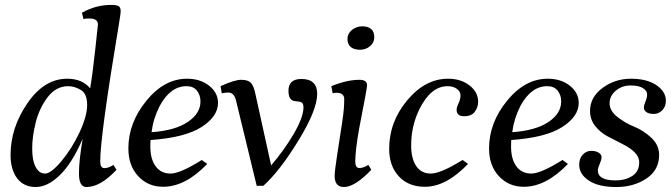

<svg xmlns="http://www.w3.org/2000/svg" viewBox="-20 -750 2731 780"><path d="M110.8 -145.5Q110.8 -97.7 125 -71.3Q139.2 -44.9 163.1 -44.9Q187 -44.9 229 -94.7Q271 -144.5 302.7 -211.4Q334 -278.3 334 -323.2Q334 -368.2 309.6 -383.8Q285.2 -399.4 256.8 -399.9Q208 -399.9 173.8 -355.5Q139.6 -310.5 125 -252Q110.4 -193.4 110.8 -145.5ZM470.2 -707Q470.2 -692.9 462.9 -650.9Q386.7 -194.8 387.2 -94.2Q387.2 -67.4 403.8 -66.9Q420.9 -66.9 440.9 -80.1L453.1 -60.1Q388.2 9.8 331.1 9.8Q300.8 9.8 300.8 -44.9Q300.8 -99.6 315.9 -186Q272 -85 222.2 -37.6Q172.9 9.8 125 9.8Q77.1 9.8 49.8 -25.4Q22.9 -61 22.9 -120.1Q22.9 -231 91.3 -330.6Q159.7 -430.2 252.9 -430.2Q314 -430.2 346.2 -391.1Q356 -447.3 366.7 -546.9Q377.9 -646 377.9 -650.9Q377.9 -674.8 342.8 -674.8Q327.6 -674.8 318.8 -672.9L313 -698.2Q370.1 -730.5 432.1 -730Q452.1 -730 460.9 -725.6Q469.7 -721.2 470.2 -707Z M737.8 -399.9Q671.9 -399.9 628.4 -318.8Q602.5 -268.1 595.7 -212.9Q690.9 -219.7 742.7 -254.4Q794.4 -289.1 794.4 -337.9Q794.4 -363.8 780 -381.8Q765.6 -399.9 737.8 -399.9ZM865.7 -332Q865.7 -276.9 798.6 -233.9Q731.4 -190.9 591.8 -181.2Q590.8 -172.4 590.8 -153.8Q590.8 -104 612.3 -74.5Q633.8 -44.9 672.9 -44.9Q711.9 -44.9 799.8 -100.1L821.8 -84Q732.9 8.8 642.6 8.8Q581.5 8.8 541.5 -34.2Q501.5 -77.1 501.5 -147Q501.5 -251 574.5 -340.6Q647.5 -430.2 739.7 -430.2Q793.9 -430.2 829.8 -401.6Q865.7 -373 865.7 -332Z M1204.6 -429.2Q1268.6 -429.2 1268.6 -368.2Q1268.1 -302.2 1191.9 -178.2Q1115.7 -54.2 1049.8 4.9H1022.9L939 -340.8Q931.2 -374 907.7 -374Q896 -374 880.9 -371.1L876 -399.9Q932.1 -425.8 960 -425.8Q987.8 -425.8 999.5 -413.1Q1011.2 -400.4 1017.6 -368.2L1081.5 -78.1Q1133.3 -138.2 1173.3 -206.1Q1212.9 -273.9 1212.9 -314.9Q1212.4 -329.1 1205.6 -333.5Q1198.7 -337.9 1179.7 -338.9Q1151.9 -340.8 1151.9 -380.9Q1151.4 -429.2 1204.6 -429.2Z M1377.4 9.8Q1339.4 9.8 1339.4 -36.1Q1339.8 -56.2 1350.6 -126.5Q1361.3 -196.8 1370.1 -253.4Q1378.9 -310.1 1378.4 -347.2Q1378.4 -373 1347.2 -373Q1339.4 -373 1331.5 -371.1L1326.2 -399.9Q1389.2 -425.8 1440.4 -425.8Q1471.2 -425.8 1471.2 -403.8Q1471.2 -391.1 1439.5 -230Q1423.3 -139.2 1423.3 -94.2Q1423.3 -67.4 1439.9 -67.4Q1456.5 -67.4 1476.6 -80.1L1488.3 -60.1Q1421.4 9.8 1377.4 9.8ZM1451.7 -643.1Q1500.5 -642.6 1500.5 -598.6Q1500.5 -577.1 1483.4 -562.5Q1466.3 -547.9 1442.4 -547.9Q1418.5 -547.9 1404.8 -559.1Q1391.6 -570.3 1391.6 -591.8Q1391.6 -613.3 1409.2 -627.9Q1427.7 -643.1 1451.7 -643.1Z M1800.3 -430.2Q1852.1 -430.2 1887.2 -403.1Q1922.4 -376 1922.4 -336.9Q1922.4 -314 1908.7 -295.9Q1895.5 -277.8 1865.2 -277.8Q1835 -277.8 1835 -304.2Q1835 -314 1842.8 -330.1Q1850.6 -346.7 1850.8 -362.3Q1851.1 -377.9 1836.2 -388.9Q1821.3 -399.9 1798.3 -399.9Q1730.5 -399.9 1684.1 -307.1Q1649.9 -237.3 1650.4 -158.2Q1650.4 -106.4 1670.7 -75.7Q1690.9 -44.9 1730.5 -44.9Q1770 -44.9 1859.4 -100.1L1881.3 -84Q1792.5 8.8 1706.1 8.8Q1639.2 8.8 1600.1 -33.7Q1561 -76.2 1561 -145Q1561 -254.9 1634.3 -342.5Q1707.5 -430.2 1800.3 -430.2Z M2203.1 -399.9Q2137.2 -399.9 2093.8 -318.8Q2067.9 -268.1 2061 -212.9Q2156.2 -219.7 2208 -254.4Q2259.8 -289.1 2259.8 -337.9Q2259.8 -363.8 2245.4 -381.8Q2231 -399.9 2203.1 -399.9ZM2331.1 -332Q2331.1 -276.9 2263.9 -233.9Q2196.8 -190.9 2057.1 -181.2Q2056.2 -172.4 2056.2 -153.8Q2056.2 -104 2077.6 -74.5Q2099.1 -44.9 2138.2 -44.9Q2177.2 -44.9 2265.1 -100.1L2287.1 -84Q2198.2 8.8 2107.9 8.8Q2046.9 8.8 2006.8 -34.2Q1966.8 -77.1 1966.8 -147Q1966.8 -251 2039.8 -340.6Q2112.8 -430.2 2205.1 -430.2Q2259.3 -430.2 2295.2 -401.6Q2331.1 -373 2331.1 -332Z M2657.7 -123Q2658.7 -60.1 2606.7 -25.1Q2554.7 9.8 2483.4 9.8Q2412.1 9.8 2372.6 -16.1Q2333 -42 2333 -81.1Q2333 -106 2347.4 -121.6Q2361.8 -137.2 2381.3 -137.2Q2400.9 -137.2 2412.4 -129.6Q2423.8 -122.1 2423.8 -111.6Q2423.8 -101.1 2416.3 -84Q2408.7 -66.9 2408.7 -58.1Q2408.7 -17.1 2481 -17.1Q2521 -17.1 2549.3 -35.6Q2577.6 -54.2 2576.7 -93Q2575.7 -131.8 2506.8 -166Q2478 -180.2 2448.5 -196Q2418.9 -211.9 2398.4 -237.5Q2377.9 -263.2 2377 -296.9Q2376 -354 2427 -392.1Q2478 -430.2 2543 -430.2Q2607.9 -430.2 2646.5 -404.1Q2685.1 -377.9 2685.1 -340.8Q2685.1 -316.9 2670.4 -302Q2655.8 -287.1 2636.2 -287.1Q2616.7 -287.1 2606.2 -294.4Q2595.7 -301.8 2595.7 -312.3Q2595.7 -322.8 2602.3 -337.9Q2608.9 -353 2608.9 -366.9Q2608.9 -380.9 2592.3 -391.8Q2575.7 -402.8 2541.3 -402.8Q2506.8 -402.8 2481.4 -381.3Q2456.1 -359.9 2456.5 -329.6Q2457 -299.3 2488.5 -274.7Q2520 -250 2556.9 -235.1Q2593.8 -220.2 2625.2 -191.2Q2656.7 -162.1 2657.7 -123Z"/></svg>

Font: Unna-Italic
Style: Italic
Weight: 400
Italic angle: -8°
Designer: Jorge de Buen U.
Foundry: Omnibus-Type
Version: Version 2.006;PS 002.006;hotconv 1.0.70;makeotf.lib2.5.58329